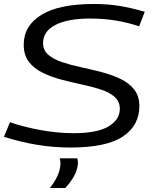

<svg xmlns="http://www.w3.org/2000/svg" viewBox="-23 -730 773 963"><path d="M703 -671 675 -598Q618 -617 557.5 -627Q497 -637 428 -637Q317 -637 255 -605Q193 -573 193 -514Q193 -478 219 -455.5Q245 -433 288 -418.5Q331 -404 382.5 -393Q434 -382 486 -368.5Q538 -355 581 -334.5Q624 -314 650 -281Q676 -248 676 -198Q676 -101 593.5 -45.5Q511 10 329 10Q244 10 158.5 -4.5Q73 -19 -3 -44L27 -117Q96 -93 181 -77.5Q266 -62 346 -62Q465 -62 521.5 -96Q578 -130 578 -184Q578 -221 552 -244Q526 -267 483 -281Q440 -295 388.5 -306Q337 -317 285.5 -330.5Q234 -344 191 -365Q148 -386 122 -419.5Q96 -453 96 -506Q96 -601 184.5 -655.5Q273 -710 448 -710Q516 -710 575 -700.5Q634 -691 703 -671ZM276 64H365Q368 78 368 90Q365 124 347.5 155Q330 186 304 213H227Q251 183 265 152.5Q279 122 280 94Q281 76 276 64Z"/></svg>

Font: Georama Extended
Style: Italic
Weight: 400
Width: 7
Italic angle: -9°
Designer: Jean-Baptiste Levee
Foundry: Production Type
Version: Version 1.000